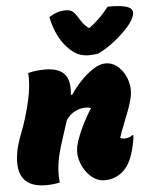

<svg xmlns="http://www.w3.org/2000/svg" viewBox="-64 -889 747 944"><g transform="rotate(-5 309.0 -416.5)"><path d="M85 -550Q105 -555 125.5 -557.5Q146 -560 167 -560Q236 -560 264.5 -527.5Q293 -495 285 -426L291 -424Q316 -461 347 -493Q378 -525 409.5 -544.5Q441 -564 467 -564Q505 -564 534 -536Q563 -508 575 -464.5Q587 -421 574 -375Q565 -341 551.5 -308Q538 -275 530 -253Q524 -239 517.5 -220.5Q511 -202 508 -192Q511 -191 516.5 -189.5Q522 -188 529 -188Q539 -188 550 -191Q561 -194 568 -201H574Q573 -177 565 -145Q555 -102 541.5 -75Q528 -48 511 -31Q494 -14 469.5 -3Q445 8 414 8Q378 8 347.5 -19Q317 -46 301.5 -86.5Q286 -127 294 -169Q299 -192 311.5 -223.5Q324 -255 341.5 -288.5Q359 -322 378 -351Q366 -356 355 -356Q293 -356 255 -304Q236 -244 220 -195.5Q204 -147 196 -100.5Q188 -54 193 0Q158 7 125 7Q-30 7 -3 -162Q3 -202 28 -265.5Q53 -329 72 -411Q91 -494 85 -550ZM437 -615Q428 -613 413 -612Q398 -611 390 -611Q368 -611 345.5 -618.5Q323 -626 297 -650Q235 -708 213 -815Q234 -828 253.5 -834.5Q273 -841 297 -841Q319 -841 331 -830.5Q343 -820 357 -797Q365 -783 374.5 -770.5Q384 -758 401 -745H405Q439 -770 463 -795Q487 -820 503 -841H509Q559 -841 584.5 -835Q610 -829 618.5 -819Q627 -809 625 -797Q620 -767 588 -731Q558 -698 520.5 -668Q483 -638 437 -615Z"/></g></svg>

Font: Recursive Mn Csl St XBk
Style: Italic
Weight: 1000
Italic angle: -15°
Monospace: yes
Version: Version 1.079;hotconv 1.0.112;makeotfexe 2.5.65598; ttfautoh